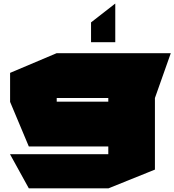

<svg xmlns="http://www.w3.org/2000/svg" viewBox="-20 -820 950 1046"><path d="M289 -286V-530H910V-529L824 -286ZM137 206 35 21V20H570V206ZM137 -22 35 -265V-266H570V-22ZM35 -266V-423L288 -530H289V-266ZM570 206V-286H824V104L571 206ZM476 -590V-698L607 -800H608V-590Z"/></svg>

Font: Foldit Thin Black
Style: Regular
Weight: 900
Version: Version 1.003